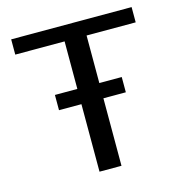

<svg xmlns="http://www.w3.org/2000/svg" viewBox="-99 -738 782 827"><g transform="rotate(-15 292.5 -324.5)"><path d="M561 -581H342V-369H442V-301H342V0H244V-301H144V-369H244V-581H24V-649H561Z"/></g></svg>

Font: Play
Style: Regular
Weight: 400
Designer: Jonas Hecksher
Foundry: Jonas Hecksher, Playtypeª, e-types AS
Version: Version 1.002